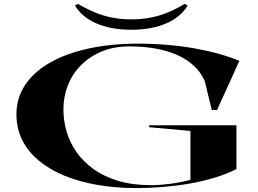

<svg xmlns="http://www.w3.org/2000/svg" viewBox="-20 -946 1320 981"><path d="M742 -296V-306H1188V-82Q1136 -56 1074.5 -37.5Q1013 -19 946 -7.5Q879 4 810.5 9.5Q742 15 678 15Q570 15 476 -1.5Q382 -18 306.5 -49.5Q231 -81 176.5 -127Q122 -173 93 -231.5Q64 -290 64 -362Q64 -444 107.5 -510.5Q151 -577 233 -624.5Q315 -672 430 -697.5Q545 -723 687 -723Q765 -723 838.5 -716.5Q912 -710 978.5 -698Q1045 -686 1101.5 -670Q1158 -654 1203 -635L1089 -384H1062L1026 -532Q1007 -576 971 -609.5Q935 -643 885.5 -665Q836 -687 774.5 -698Q713 -709 642 -709Q563 -709 501 -683.5Q439 -658 394.5 -613.5Q350 -569 327 -510.5Q304 -452 304 -387Q304 -329 320.5 -273Q337 -217 371.5 -168Q406 -119 459.5 -81Q513 -43 585.5 -21.5Q658 0 751 0Q796 0 847 -6.5Q898 -13 953 -27V-277ZM650 -794Q548 -794 473.5 -826Q399 -858 363 -918L379 -926Q421 -901 464 -883Q507 -865 553.5 -856Q600 -847 650 -847Q702 -847 749 -856Q796 -865 839 -883Q882 -901 923 -926L939 -918Q903 -858 828.5 -826Q754 -794 650 -794Z"/></svg>

Font: Kalnia Expanded
Style: Regular
Weight: 400
Width: 7
Designer: Frida Medrano
Foundry: Frida Medrano
Version: Version 1.105